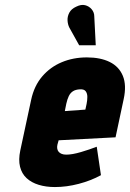

<svg xmlns="http://www.w3.org/2000/svg" viewBox="-20 -743 525 776"><path d="M361 -677Q361 -693 350.5 -705.5Q340 -718 324 -722Q308 -726 288 -716Q268 -707 260 -691.5Q252 -676 253 -660Q254 -644 260 -632L300 -560H367ZM212 -158 217 -176 447 -188 480 -343Q492 -399 476.5 -436.5Q461 -474 423.5 -492.5Q386 -511 331 -511Q276 -511 229.5 -491.5Q183 -472 150.5 -434Q118 -396 106 -340L62 -135Q54 -97 61 -69Q68 -41 87.5 -23Q107 -5 136.5 4Q166 13 202 13Q249 13 298.5 0Q348 -13 388 -35L371 -150Q343 -139 307.5 -128.5Q272 -118 248 -118Q237 -118 229.5 -121Q222 -124 217.5 -129Q213 -134 211.5 -141.5Q210 -149 212 -158ZM330 -323 325 -300 242 -294 248 -324Q252 -342 258 -354.5Q264 -367 274.5 -374Q285 -381 303 -382Q320 -383 326.5 -374Q333 -365 333 -351.5Q333 -338 330 -323Z"/></svg>

Font: Advent Pro ExtraBold
Style: Italic
Weight: 800
Italic angle: -12°
Version: Version 3.000